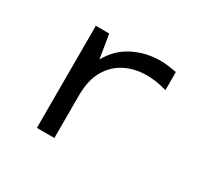

<svg xmlns="http://www.w3.org/2000/svg" viewBox="-111 -656 854 808"><g transform="rotate(30 316.0 -252.5)"><path d="M148 0V-496H213L232 -381Q267 -444 327.5 -474.5Q388 -505 458 -505Q478 -505 500 -502Q522 -499 537 -496V-408Q514 -415 489 -419Q464 -423 440 -423Q380 -423 333.5 -399Q287 -375 260 -327.5Q233 -280 233 -207V0Z"/></g></svg>

Font: Atkinson Hyperlegible Mono ExtraLight
Style: Regular
Weight: 400
Monospace: yes
Version: Version 2.001